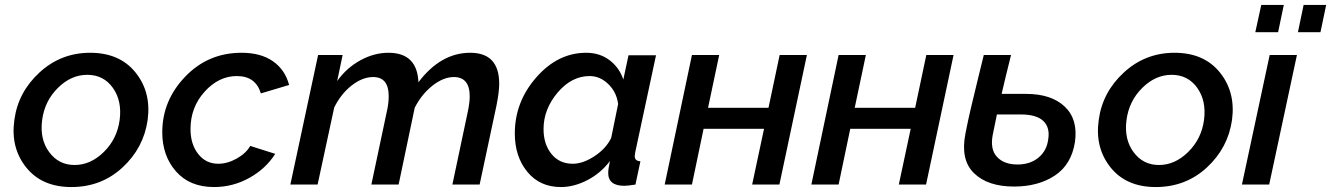

<svg xmlns="http://www.w3.org/2000/svg" viewBox="-20 -745 5373 775"><path d="M268 10Q149 10 85.5 -69.5Q22 -149 38 -261Q53 -373 139.5 -452.5Q226 -532 344 -532Q463 -532 527 -452.5Q591 -373 576 -261Q560 -148 474.5 -69Q389 10 268 10ZM281 -79Q346 -79 399.5 -132Q453 -185 463 -261Q473 -338 435.5 -390.5Q398 -443 332 -443Q267 -443 213.5 -390Q160 -337 150 -260Q140 -183 178.5 -131Q217 -79 281 -79Z M635 -211Q635 -339 727.5 -435.5Q820 -532 955 -532Q1033 -532 1082 -497.5Q1131 -463 1147 -402L1033 -368Q1012 -438 936 -438Q863 -438 806 -375Q749 -312 749 -224Q749 -163 780 -123.5Q811 -84 861 -84Q898 -84 935.5 -105Q973 -126 990 -156L1091 -124Q1053 -64 986.5 -27Q920 10 844 10Q746 10 690.5 -53Q635 -116 635 -211Z M1264 -523H1363L1341 -418Q1379 -471 1434.5 -501.5Q1490 -532 1548 -532Q1664 -532 1669 -413Q1759 -532 1878 -532Q1995 -532 1995 -407Q1995 -374 1984 -319L1916 0H1806L1868 -293Q1876 -331 1876 -356Q1876 -434 1812 -434Q1770 -434 1726 -399.5Q1682 -365 1654 -310L1589 0H1479L1541 -293Q1549 -326 1549 -357Q1549 -434 1486 -434Q1443 -434 1399.5 -400Q1356 -366 1329 -311L1262 0H1152Z M2058 -206Q2058 -334 2145 -433Q2232 -532 2346 -532Q2401 -532 2440.5 -502Q2480 -472 2496 -424L2517 -522H2628L2544 -130Q2542 -118 2542 -115Q2542 -95 2565 -94L2545 0Q2513 5 2500 5Q2435 5 2435 -47Q2435 -63 2442 -95Q2405 -46 2351 -18Q2297 10 2244 10Q2159 10 2108.5 -51.5Q2058 -113 2058 -206ZM2447 -188 2475 -325Q2469 -373 2435.5 -405.5Q2402 -438 2360 -438Q2287 -438 2230.5 -371Q2174 -304 2174 -224Q2174 -163 2206 -123.5Q2238 -84 2292 -84Q2333 -84 2379.5 -114.5Q2426 -145 2447 -188Z M2663 0 2773 -523H2883L2838 -310H3082L3127 -523H3237L3126 0H3016L3064 -225H2820L2773 0Z M3255 0 3365 -523H3475L3430 -310H3674L3719 -523H3829L3718 0H3608L3656 -225H3412L3365 0Z M4122 -366Q4224 -366 4278 -314.5Q4332 -263 4319 -172Q4305 -81 4238 -36.5Q4171 8 4073 8Q3967 8 3911.5 -46Q3856 -100 3877 -206Q3886 -253 3898 -304.5Q3910 -356 3927 -425Q3944 -494 3951 -523H4061Q4038 -431 4023 -366ZM4211 -182Q4219 -230 4191.5 -256.5Q4164 -283 4100 -283H4004Q3991 -222 3987 -200Q3976 -142 4004.5 -111.5Q4033 -81 4087 -81Q4138 -81 4171.5 -108.5Q4205 -136 4211 -182Z M4645 10Q4526 10 4462.5 -69.5Q4399 -149 4415 -261Q4430 -373 4516.5 -452.5Q4603 -532 4721 -532Q4840 -532 4904 -452.5Q4968 -373 4953 -261Q4937 -148 4851.5 -69Q4766 10 4645 10ZM4658 -79Q4723 -79 4776.5 -132Q4830 -185 4840 -261Q4850 -338 4812.5 -390.5Q4775 -443 4709 -443Q4644 -443 4590.5 -390Q4537 -337 4527 -260Q4517 -183 4555.5 -131Q4594 -79 4658 -79Z M5047 -615 5071 -725H5162L5139 -615ZM5219 -615 5242 -725H5333L5310 -615ZM5105 -523H5215L5103 0H4993Z"/></svg>

Font: Raleway-v4020 SemiBold
Style: Italic
Weight: 600
Italic angle: -12°
Designer: Matt McInerney, Pablo Impallari, Rodrigo Fuenzalida
Foundry: Matt McInerney, Pablo Impallari, Rodrigo Fuenzalida
Version: Version 4.020;PS 004.020;hotconv 1.0.88;makeotf.lib2.5.64775